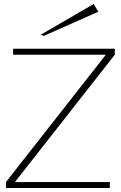

<svg xmlns="http://www.w3.org/2000/svg" viewBox="-20 -945 607 965"><path d="M10 0V-30L512 -670H46V-700H557V-670L55 -30H532V0ZM201 -765 184 -770 451 -925 474 -886Z"/></svg>

Font: Panamera Light
Style: Regular
Weight: 300
Designer: Bastien Sozeau
Foundry: NBR — Bastien Sozeau
Version: Version 3.002; ttfautohint (v1.8.4.7-5d5b);gftools[0.9.33]